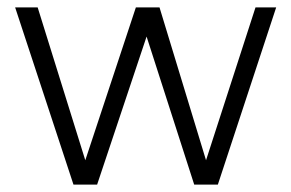

<svg xmlns="http://www.w3.org/2000/svg" viewBox="-20 -500 789 520"><path d="M179 0 21 -480H82L211 -66L348 -480H412L538 -66L672 -480H728L570 0H506L377 -401L243 0Z"/></svg>

Font: Geologica Cursive Thin
Style: Regular
Weight: 250
Designer: Sindre Bremnes, Frode Helland
Foundry: Monokrom Skriftforlag AS
Version: Version 1.010;gftools[0.9.28]